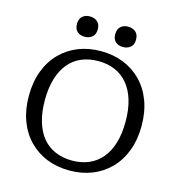

<svg xmlns="http://www.w3.org/2000/svg" viewBox="-131 -1027 1075 1158"><g transform="rotate(15 406.5 -448.0)"><path d="M407 17Q330 17 266 -8.5Q202 -34 154.5 -82.5Q107 -131 81 -200Q55 -269 55 -355Q55 -442 81 -511Q107 -580 154.5 -628.5Q202 -677 266 -702.5Q330 -728 407 -728Q484 -728 548 -702.5Q612 -677 659.5 -628.5Q707 -580 733 -511Q759 -442 759 -355Q759 -269 733 -200Q707 -131 659.5 -82.5Q612 -34 548 -8.5Q484 17 407 17ZM407 -45Q465 -45 511.5 -65Q558 -85 591 -124Q624 -163 641.5 -221.5Q659 -280 659 -355Q659 -431 641.5 -489Q624 -547 591 -586.5Q558 -626 511.5 -646Q465 -666 407 -666Q349 -666 302 -646Q255 -626 222.5 -586.5Q190 -547 172.5 -489Q155 -431 155 -355Q155 -280 172.5 -221.5Q190 -163 222.5 -124Q255 -85 302 -65Q349 -45 407 -45ZM353 -849Q353 -818 334.5 -802Q316 -786 287 -786Q259 -786 241 -802Q223 -818 223 -849Q223 -881 241 -897Q259 -913 287 -913Q316 -913 334.5 -897Q353 -881 353 -849ZM592 -849Q592 -818 573.5 -802Q555 -786 526 -786Q498 -786 480 -802Q462 -818 462 -849Q462 -881 480 -897Q498 -913 526 -913Q555 -913 573.5 -897Q592 -881 592 -849Z"/></g></svg>

Font: Roboto Serif
Style: Regular
Weight: 400
Designer: Greg Gazdowicz
Foundry: Commercial Type
Version: Version 1.008